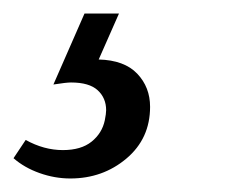

<svg xmlns="http://www.w3.org/2000/svg" viewBox="-91 -20 336 284"><path d="M131 138Q131 185 96 214.5Q61 244 13 244Q-10 244 -32.5 236Q-55 228 -71 214L-53 187Q-26 202 2 202Q29 202 44.5 189.5Q60 177 64 158Q66 148 66 143Q66 125 53.5 113.5Q41 102 14 102Q7 102 -12 105L34 0H85L55 68Q93 69 112 89Q131 109 131 138Z"/></svg>

Font: Ysabeau Medium
Style: Italic
Weight: 500
Italic angle: -12°
Designer: Christian Thalmann (Catharsis Fonts)
Version: Version 0.003